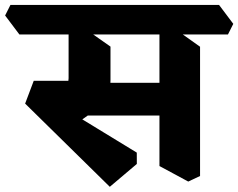

<svg xmlns="http://www.w3.org/2000/svg" viewBox="-84 -674 941 758"><path d="M349.5 63.5 15.2 -265 49.2 -355H201.5L168.5 -247L456 -71.5L456.2 -26.8ZM185.5 -165 81.8 -270.5Q108.8 -283 132.5 -296.1Q156.2 -309.2 171.5 -326.2Q186.8 -343.2 186.8 -365.2V-587.8L250 -561.8L352.2 -490V-357.8Q352.2 -314.2 331.2 -283.2Q310.2 -252.2 272.8 -225.1Q235.2 -198 185.5 -165ZM224 -218 223 -347H607L617 -218ZM-7.5 -538 -63.8 -612.8 -42.8 -654.5H469.2L525.5 -579.8L504.5 -538ZM659.2 42.8 545.5 -18.5V-589.8L601.2 -563.8L705.8 -489.5V20.8ZM460.5 -538 404.2 -612.8 425.2 -654.5H780.8L837 -579.8L816 -538Z"/></svg>

Font: Eczar
Style: Regular
Weight: 400
Designer: Vaibhav Singh
Foundry: Rosetta Type Foundry
Version: Version 2.000